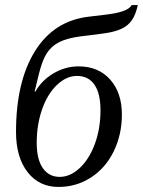

<svg xmlns="http://www.w3.org/2000/svg" viewBox="-20 -736 570 766"><path d="M126.5 -166Q126.5 -100.1 150.9 -65.2Q175.3 -30.3 218.3 -30.3Q260.7 -30.3 298.8 -66.4Q336.9 -102.5 358.9 -163.1Q380.9 -223.6 380.9 -295.9Q380.9 -363.3 356.7 -398.2Q332.5 -433.1 287.1 -433.1Q244.6 -433.1 206.8 -396.7Q168.9 -360.4 147.7 -299.3Q126.5 -238.3 126.5 -166ZM43.9 -209.5Q43.9 -409.7 119.1 -531.2Q194.3 -652.8 333.5 -669.4Q417.5 -678.7 441.2 -683.6Q464.8 -688.5 481.4 -696Q498 -703.6 505.4 -715.8H529.8Q521.5 -677.7 506.3 -655.8Q491.2 -633.8 466.1 -621.8Q440.9 -609.9 404.5 -604.2Q368.2 -598.6 316.9 -592.8Q277.3 -588.4 249.8 -580.6Q222.2 -572.8 202.9 -560.1Q183.6 -547.4 170.4 -528.8Q157.2 -510.3 147.2 -481.9Q137.2 -453.6 118.2 -371.1H121.6Q146 -415 193.1 -443.1Q240.2 -471.2 293.5 -471.2Q372.6 -471.2 419.4 -418.7Q466.3 -366.2 466.3 -278.8Q466.3 -199.7 434.1 -133.1Q401.9 -66.4 343.5 -28.3Q285.2 9.8 213.4 9.8Q135.7 9.8 89.8 -49.6Q43.9 -108.9 43.9 -209.5Z"/></svg>

Font: Liberation Serif
Style: Italic
Weight: 400
Italic angle: -16.333°
Designer: Steve Matteson
Foundry: Ascender Corporation
Version: Version 2.1.5